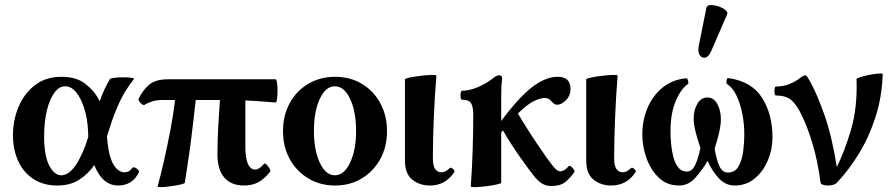

<svg xmlns="http://www.w3.org/2000/svg" viewBox="-20 -733 3571 770"><path d="M209 11Q155 11 115 -14.5Q75 -40 53.5 -86Q32 -132 32 -191Q32 -250 54 -303.5Q76 -357 119.5 -391Q163 -425 227 -425Q287 -425 323.5 -396Q360 -367 380 -327Q388 -351 398 -372.5Q408 -394 421 -416Q423 -419 439 -421Q455 -423 474 -423Q493 -423 506.5 -421Q520 -419 517 -416Q497 -391 479.5 -361.5Q462 -332 445 -290.5Q428 -249 409 -186V-185Q415 -108 434 -75Q453 -42 480 -42Q498 -42 510 -59Q514 -64 521 -61Q528 -58 533.5 -52.5Q539 -47 537 -43Q525 -16 503.5 -2.5Q482 11 454 11Q391 11 358 -71Q334 -36 298 -12.5Q262 11 209 11ZM157 -186Q157 -108 177.5 -69Q198 -30 226 -30Q257 -30 285.5 -73.5Q314 -117 334 -184Q333 -197 333 -210Q331 -254 319 -294.5Q307 -335 287 -361Q267 -387 241 -387Q217 -387 198 -361Q179 -335 168 -290Q157 -245 157 -186Z M612 15Q625 -32 638.5 -92Q652 -152 664 -215Q676 -278 682 -332H634Q608 -332 589.5 -326Q571 -320 561 -313Q557 -310 550 -314.5Q543 -319 538.5 -326Q534 -333 536 -337Q553 -372 578.5 -393.5Q604 -415 654 -415H1086Q1089 -415 1091 -401Q1093 -387 1093 -368.5Q1093 -350 1091 -336Q1089 -322 1086 -322Q1055 -324 1024.5 -326.5Q994 -329 964 -330V-146Q964 -53 1004 -53Q1019 -53 1039 -76Q1042 -80 1049 -73Q1056 -66 1061 -57Q1066 -48 1063 -44Q1040 -15 1015.5 -2Q991 11 959 11Q907 11 879.5 -21Q852 -53 852 -114Q852 -168 855 -223Q858 -278 862 -332H765Q760 -288 753.5 -231.5Q747 -175 738.5 -115Q730 -55 721 0Q721 3 704 7Q687 11 665 14Q643 17 627 17.5Q611 18 612 15Z M1324 11Q1264 11 1216.5 -17.5Q1169 -46 1142 -95Q1115 -144 1115 -207Q1115 -270 1142 -319.5Q1169 -369 1216.5 -397Q1264 -425 1324 -425Q1384 -425 1431 -397Q1478 -369 1505 -319.5Q1532 -270 1532 -207Q1532 -144 1505 -95Q1478 -46 1431 -17.5Q1384 11 1324 11ZM1323 -30Q1360 -30 1384 -80.5Q1408 -131 1408 -208Q1408 -286 1384 -336.5Q1360 -387 1323 -387Q1286 -387 1262.5 -336.5Q1239 -286 1239 -208Q1239 -131 1262.5 -80.5Q1286 -30 1323 -30Z M1704 11Q1663 11 1633.5 -12.5Q1604 -36 1604 -89V-415Q1604 -418 1623 -422Q1642 -426 1667 -429Q1692 -432 1711 -432.5Q1730 -433 1730 -430Q1723 -343 1719.5 -256Q1716 -169 1716 -97Q1716 -42 1751 -42Q1766 -42 1784 -59Q1788 -63 1796.5 -55.5Q1805 -48 1802 -43Q1767 11 1704 11Z M1868 15Q1873 -53 1875.5 -128.5Q1878 -204 1878 -272Q1878 -303 1870 -318Q1862 -333 1833 -333Q1829 -333 1827.5 -342Q1826 -351 1827.5 -360Q1829 -369 1833 -369Q1862 -369 1896.5 -383.5Q1931 -398 1961 -422Q1973 -431 1982 -431Q1994 -431 1994 -418Q1991 -397 1990.5 -375.5Q1990 -354 1990 -333V-248Q2061 -343 2114.5 -384Q2168 -425 2217 -425Q2268 -425 2268 -376Q2268 -349 2249.5 -331Q2231 -313 2215 -313Q2205 -313 2198.5 -320Q2192 -327 2184.5 -333.5Q2177 -340 2164 -340Q2146 -340 2120 -327Q2094 -314 2057 -278Q2077 -244 2099 -209.5Q2121 -175 2143 -143Q2176 -94 2195 -70Q2214 -46 2226 -46Q2244 -46 2260 -66Q2263 -70 2269.5 -65.5Q2276 -61 2281 -53.5Q2286 -46 2283 -42Q2264 -16 2245 -1.5Q2226 13 2190 13Q2170 13 2153.5 3Q2137 -7 2118 -31.5Q2099 -56 2069 -98Q2050 -125 2031.5 -153.5Q2013 -182 1997 -210Q1993 -206 1990 -202V0Q1990 3 1971.5 7Q1953 11 1929 14Q1905 17 1886.5 17.5Q1868 18 1868 15Z M2431 11Q2390 11 2360.5 -12.5Q2331 -36 2331 -89V-415Q2331 -418 2350 -422Q2369 -426 2394 -429Q2419 -432 2438 -432.5Q2457 -433 2457 -430Q2450 -343 2446.5 -256Q2443 -169 2443 -97Q2443 -42 2478 -42Q2493 -42 2511 -59Q2515 -63 2523.5 -55.5Q2532 -48 2529 -43Q2494 11 2431 11Z M2704 11Q2655 11 2622.5 -20Q2590 -51 2573 -98Q2556 -145 2556 -192Q2556 -251 2577 -300.5Q2598 -350 2637.5 -382Q2677 -414 2731 -419Q2737 -420 2739.5 -409Q2742 -398 2739 -396Q2711 -377 2690 -328Q2669 -279 2669 -205Q2669 -183 2671.5 -155.5Q2674 -128 2680.5 -103Q2687 -78 2700 -61.5Q2713 -45 2735 -45Q2755 -45 2767.5 -70.5Q2780 -96 2789 -140Q2774 -184 2768 -210.5Q2762 -237 2762 -258Q2762 -291 2776.5 -316.5Q2791 -342 2817 -342Q2843 -342 2857 -315.5Q2871 -289 2871 -255Q2871 -233 2864.5 -203.5Q2858 -174 2846 -137Q2853 -93 2865 -67Q2877 -41 2899 -41Q2928 -41 2942 -66Q2956 -91 2960.5 -126.5Q2965 -162 2965 -194Q2965 -236 2957 -276.5Q2949 -317 2934 -349Q2919 -381 2896 -396Q2892 -398 2894 -409.5Q2896 -421 2900 -420Q2994 -407 3036 -341Q3078 -275 3078 -182Q3078 -134 3059.5 -90Q3041 -46 3007 -17.5Q2973 11 2926 11Q2889 11 2861.5 -19.5Q2834 -50 2818 -88Q2797 -52 2769 -20.5Q2741 11 2704 11ZM2833 -530Q2823 -505 2809 -502Q2795 -499 2786.5 -511.5Q2778 -524 2782 -547L2813 -702Q2815 -712 2829.5 -712.5Q2844 -713 2861 -707.5Q2878 -702 2889 -693Q2900 -684 2896 -675Z M3299 11Q3289 11 3280.5 8Q3272 5 3271 0Q3259 -89 3238.5 -157Q3218 -225 3195 -271Q3176 -312 3154 -331Q3132 -350 3092 -350Q3088 -350 3086.5 -359Q3085 -368 3086.5 -377Q3088 -386 3092 -386Q3121 -386 3146 -396Q3171 -406 3191 -422Q3203 -431 3211 -431Q3216 -431 3234 -396Q3256 -357 3286 -273Q3316 -189 3336 -63Q3368 -128 3393.5 -215Q3419 -302 3415 -416Q3415 -419 3431 -424Q3447 -429 3467.5 -433Q3488 -437 3504 -438Q3520 -439 3520 -436Q3517 -343 3491 -263Q3465 -183 3425 -117.5Q3385 -52 3336 0Q3330 6 3320 8.5Q3310 11 3299 11Z"/></svg>

Font: Junicode
Style: Bold
Weight: 700
Designer: Peter S. Baker
Version: Version 2.100; ttfautohint (v1.8.4)